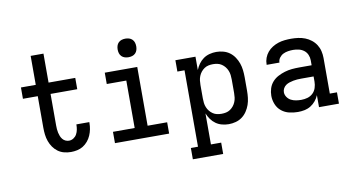

<svg xmlns="http://www.w3.org/2000/svg" viewBox="-88 -963 2576 1403"><g transform="rotate(-10 1200.0 -262.0)"><path d="M372 8Q346 8 321 1.5Q296 -5 275.5 -20Q255 -35 240.5 -56Q226 -77 217.5 -101Q209 -125 206 -150.5Q203 -176 203 -202V-436H93V-520H203V-735H298V-520H496V-436H298V-202Q298 -188 299 -174.5Q300 -161 303 -147.5Q306 -134 311 -121.5Q316 -109 324.5 -98.5Q333 -88 345.5 -82Q358 -76 372 -76Q390 -76 405.5 -86Q421 -96 429.5 -111.5Q438 -127 441.5 -145Q445 -163 445 -181V-184H541V-178Q541 -154 536.5 -131Q532 -108 522.5 -86Q513 -64 497.5 -45.5Q482 -27 462 -14.5Q442 -2 418.5 3Q395 8 372 8Z M699 0V-84H860V-436H715V-520H956V-84H1101V0ZM906 -601Q892 -601 878.5 -605Q865 -609 855 -619Q845 -629 841 -642.5Q837 -656 837 -670Q837 -684 841 -697.5Q845 -711 855 -721Q865 -731 878.5 -735Q892 -739 906 -739Q920 -739 933.5 -735Q947 -731 957 -721Q967 -711 971 -697.5Q975 -684 975 -670Q975 -656 971 -642.5Q967 -629 957 -619Q947 -609 933.5 -605Q920 -601 906 -601Z M1464 215H1239V131H1292V-436H1239V-520H1388V-421Q1397 -444 1412 -465Q1427 -486 1447.5 -500.5Q1468 -515 1493 -521.5Q1518 -528 1543 -528Q1569 -528 1595 -521Q1621 -514 1642 -498.5Q1663 -483 1678 -460.5Q1693 -438 1701.5 -413.5Q1710 -389 1713 -362.5Q1716 -336 1716 -310V-210Q1716 -184 1713 -157.5Q1710 -131 1701.5 -106.5Q1693 -82 1678 -59.5Q1663 -37 1642 -21.5Q1621 -6 1595 1Q1569 8 1543 8Q1518 8 1493 1.5Q1468 -5 1447.5 -19.5Q1427 -34 1412 -55Q1397 -76 1388 -99V131H1464ZM1504 -76Q1521 -76 1537.5 -79.5Q1554 -83 1568 -92.5Q1582 -102 1592.5 -115Q1603 -128 1609.5 -144Q1616 -160 1618 -176.5Q1620 -193 1620 -210V-310Q1620 -327 1618 -343.5Q1616 -360 1609.5 -376Q1603 -392 1592.5 -405Q1582 -418 1568 -427.5Q1554 -437 1537.5 -440.5Q1521 -444 1504 -444Q1487 -444 1470.5 -440.5Q1454 -437 1440 -427.5Q1426 -418 1415.5 -405Q1405 -392 1398.5 -376Q1392 -360 1390 -343.5Q1388 -327 1388 -310V-210Q1388 -193 1390 -176.5Q1392 -160 1398.5 -144Q1405 -128 1415.5 -115Q1426 -102 1440 -92.5Q1454 -83 1470.5 -79.5Q1487 -76 1504 -76Z M2056 8Q2024 8 1992 0.5Q1960 -7 1934.5 -27.5Q1909 -48 1896.5 -79Q1884 -110 1884 -142Q1884 -170 1892.5 -196.5Q1901 -223 1919 -243.5Q1937 -264 1961.5 -277Q1986 -290 2012.5 -298Q2039 -306 2066 -308.5Q2093 -311 2121 -311H2213V-348Q2213 -369 2204.5 -389Q2196 -409 2179 -422Q2162 -435 2141 -440Q2120 -445 2099 -445Q2080 -445 2061 -442Q2042 -439 2025.5 -431Q2009 -423 1997 -407Q1985 -391 1985 -372V-371H1890V-374Q1890 -399 1898.5 -422Q1907 -445 1922.5 -463.5Q1938 -482 1959 -495Q1980 -508 2003 -515.5Q2026 -523 2050.5 -525.5Q2075 -528 2099 -528Q2125 -528 2151 -524.5Q2177 -521 2201.5 -511.5Q2226 -502 2247 -485.5Q2268 -469 2282 -447Q2296 -425 2302 -399.5Q2308 -374 2308 -348V-84H2361V0H2213V-89Q2204 -67 2188 -47.5Q2172 -28 2151 -15Q2130 -2 2105.5 3Q2081 8 2056 8ZM2095 -75Q2119 -75 2141.5 -81.5Q2164 -88 2181 -104Q2198 -120 2205.5 -143Q2213 -166 2213 -189V-228H2121Q2106 -228 2091 -227Q2076 -226 2061.5 -223Q2047 -220 2032.5 -215.5Q2018 -211 2006 -202.5Q1994 -194 1986.5 -180.5Q1979 -167 1979 -152Q1979 -133 1990.5 -116Q2002 -99 2019.5 -90Q2037 -81 2056.5 -78Q2076 -75 2095 -75Z"/></g></svg>

Font: Iosevka HT Medium Extended
Style: Regular
Weight: 500
Width: 7
Monospace: yes
Designer: Belleve Invis
Foundry: Belleve Invis
Version: Version 32.3.0; ttfautohint (v1.8.4)